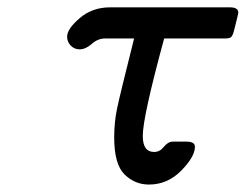

<svg xmlns="http://www.w3.org/2000/svg" viewBox="-20 -492 663 518"><path d="M161.1 -393.1Q161.1 -414.1 195.1 -443.1Q229 -472.2 276.9 -472.2H600.1Q623 -472.2 623 -458Q623 -455.1 610.8 -407.2Q606.9 -394 602.5 -391.1Q598.1 -388.2 585.9 -388.2H422.9Q364.7 -174.3 365.2 -125Q365.2 -82 396 -82Q411.1 -82 422.1 -95.9Q433.1 -109.9 446.8 -109.9H482.9Q505.9 -109.9 505.9 -96.2Q505.9 -69.3 469 -31.7Q432.1 5.9 381.8 5.9Q343.8 5.9 315.9 -21.5Q288.1 -48.8 288.1 -121.1Q288.1 -162.1 295.7 -198.5Q303.2 -234.9 341.8 -388.2H263.2Q244.1 -388.2 227.5 -373.5Q210.9 -358.9 194.8 -358.9Q180.7 -358.9 170.9 -368.9Q161.1 -378.9 161.1 -393.1Z"/></svg>

Font: CMU Concrete
Style: BoldItalic
Weight: 700
Italic angle: -14.04°
Version: Version 0.7.0